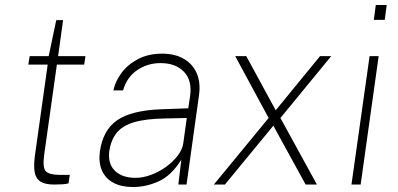

<svg xmlns="http://www.w3.org/2000/svg" viewBox="-20 -743 1602 773"><path d="M198 0Q162 0 143.2 -11.8Q124.5 -23.5 119.8 -49Q115 -74.5 120.5 -116L172 -483H94L99.5 -517H176L206.5 -662H234L214 -517H324L319 -483H209L158 -121Q150.5 -67 165 -53Q179.5 -39 221 -39H261L256 -5Q247.5 -2 231.5 -1Q215.5 0 198 0Z M515.5 10Q468.5 10 436.5 -7.2Q404.5 -24.5 390.5 -56.2Q376.5 -88 382 -132Q394 -219 451.5 -258.8Q509 -298.5 628 -303L738 -307L745.5 -357Q754 -419.5 720.5 -454.2Q687 -489 626 -489Q574.5 -489 532.5 -460.8Q490.5 -432.5 475.5 -379H436.5Q444 -415.5 469.2 -449.5Q494.5 -483.5 536 -505.2Q577.5 -527 633 -527Q683.5 -527 719.5 -506.5Q755.5 -486 772 -448.2Q788.5 -410.5 781 -358L731 0H698L710 -100Q669.5 -35.5 618.5 -12.8Q567.5 10 515.5 10ZM526 -27Q555.5 -27 587.5 -38.8Q619.5 -50.5 647.8 -70.8Q676 -91 695.2 -116Q714.5 -141 718 -167L732 -268L640.5 -266Q564.5 -264.5 518.5 -250.5Q472.5 -236.5 449.8 -208.2Q427 -180 420 -135Q413.5 -84 442.5 -55.5Q471.5 -27 526 -27Z M841 0 1061.5 -268 927 -517H971.5L1090 -299L1268.5 -517H1313.5L1109 -268L1256 0H1210.5L1080.5 -237L885.5 0Z M1395 0 1468 -517H1504.5L1432 0ZM1485 -663 1493 -723H1537L1529 -663Z"/></svg>

Font: Public Sans Thin Thin
Style: Italic
Weight: 250
Italic angle: -8°
Version: Version 2.001